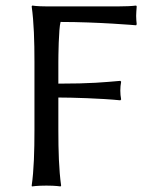

<svg xmlns="http://www.w3.org/2000/svg" viewBox="-20 -668 544 691"><path d="M407 -645H147C113 -645 96 -648 96 -648L94 -645C102 -588 104 -520 104 -445V-200C104 -125 102 -54 94 0L95 3C95 3 112 0 147 0C181 0 198 3 198 3L200 0C192 -57 190 -125 190 -200V-317C238 -317 344 -314 413 -307L416 -310C414 -319 413 -333 413 -342C413 -351 414 -365 416 -374L413 -377C354 -372 308 -367 190 -367V-445C190 -462 191 -565 198 -589C332 -589 470 -577 470 -577L472 -581C471 -589 470 -602 470 -611C470 -619 471 -631 472 -645L470 -648C454 -646 431 -645 407 -645Z"/></svg>

Font: Libertinus Sans
Style: Regular
Weight: 400
Designer: Philipp H. Poll, Khaled Hosny
Foundry: Caleb Maclennan
Version: Version 7.050;RELEASE